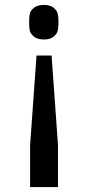

<svg xmlns="http://www.w3.org/2000/svg" viewBox="-20 -606 355 778"><path d="M158 -586Q184 -586 197.5 -574.5Q211 -563 214 -550Q217 -537 217 -516Q217 -495 214 -482Q211 -469 197.5 -457.5Q184 -446 158 -446Q131 -446 117 -458Q103 -470 100.5 -482.5Q98 -495 98 -516Q98 -537 100.5 -549.5Q103 -562 117 -574Q131 -586 158 -586ZM215 152V-18L189 -381H128L102 -18V152Z"/></svg>

Font: Glegoo
Style: Bold
Weight: 700
Version: Version 2.0.1; ttfautohint (v0.9) -r 48 -G 60